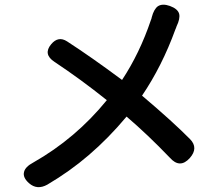

<svg xmlns="http://www.w3.org/2000/svg" viewBox="-20 -767 897 807"><path d="M102 3Q75 -21 81 -44Q86 -66 120 -84Q298 -185 429 -346Q319 -434 209 -507Q160 -539 195 -581Q225 -617 262 -593Q364 -527 493 -431Q567 -543 614 -682Q615 -684 616.5 -688.5Q618 -693 618 -695Q627 -729 644 -741Q663 -753 694 -742Q727 -730 733 -709Q738 -689 722 -656Q721 -654 720 -650Q718 -645 717 -643Q661 -489 577 -365Q707 -255 779 -182Q815 -145 778 -103Q736 -56 693 -105Q601 -201 512 -277Q436 -186 353 -115Q274 -47 179 9Q136 33 102 3Z"/></svg>

Font: GenSenRounded TW M
Style: Regular
Weight: 500
Version: Version 1.501;PS 1;hotconv 16.6.51;makeotf.lib2.5.65220